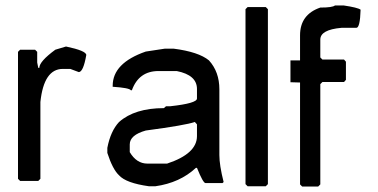

<svg xmlns="http://www.w3.org/2000/svg" viewBox="-20 -682 1383 703"><path d="M221.7 -511.7Q295.9 -496.1 295.9 -480.5Q285.2 -418.9 268.6 -418L237.3 -429.7H210Q140.6 -429.7 127.9 -308.6V-27.3L120.1 -19.5H53.7L45.9 -27.3V-492.2L53.7 -500H108.4L116.2 -492.2V-453.1L120.1 -433.6H124Q124 -457 182.6 -500Z M584 -503.9H615.2Q707 -492.2 745.1 -460.9Q783.2 -418.9 783.2 -355Q783.2 -353 783.2 -351.6V-114.3Q783.2 -77.1 798.8 -15.6L794.9 -11.7H732.4Q723.6 -11.7 701.2 -67.4H697.3Q638.7 -12.7 548.8 0H525.4Q441.4 -11.7 416 -40Q392.6 -61.5 373 -122.1V-140.6Q384.8 -202.1 416 -235.4Q473.6 -286.1 580.1 -286.1L587.9 -293H603.5Q701.2 -303.7 701.2 -321.3V-356.4Q701.2 -407.2 627 -421.9H560.5Q488.3 -421.9 462.9 -351.6H459Q453.1 -360.4 392.6 -364.3V-368.2Q392.6 -451.2 513.7 -493.2ZM455.1 -153.3V-125Q480 -83 519.5 -83Q520.5 -83 521.5 -83H591.8Q701.2 -119.1 701.2 -183.6V-226.6L693.4 -235.4Q660.2 -223.6 513.7 -204.1Q455.1 -187.5 455.1 -153.3Z M886.7 -656.2H953.1L960.9 -648.4V-7.8L953.1 0H886.7L878.9 -7.8V-648.4Z M1078.6 -379.9 1043.5 -380.9V-460.9H1078.6V-552.7Q1078.6 -628.9 1152.8 -654.3Q1197.8 -654.3 1206.5 -662.1H1237.8Q1290.5 -654.3 1300.3 -646.5Q1298.3 -580.1 1284.7 -580.1H1230Q1152.8 -573.2 1152.8 -537.1V-471.7L1160.6 -463.9H1239.7L1246.6 -456.1V-389.6L1239.7 -381.8H1160.6L1152.8 -374V-6.8L1145 1H1086.4L1078.6 -6.8Z"/></svg>

Font: LaylaRuqaa
Style: Regular
Weight: 400
Version: Version 2.0